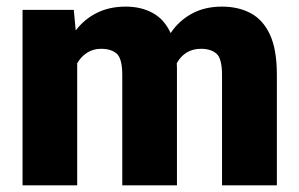

<svg xmlns="http://www.w3.org/2000/svg" viewBox="-20 -558 901 578"><path d="M284.2 -411.1Q260.7 -411.1 242.4 -399.4Q224.1 -387.7 212.4 -367.7V0H47.9V-528.3H202.1L208 -466.3Q233.4 -500 271.2 -519Q309.1 -538.1 358.4 -538.1Q404.8 -538.1 439.7 -519Q474.6 -500 493.7 -458.5Q518.6 -495.6 557.4 -516.8Q596.2 -538.1 648.4 -538.1Q696.8 -538.1 734.1 -518.6Q771.5 -499 792.5 -454.1Q813.5 -409.2 813.5 -332.5V0H648.4V-332.5Q648.4 -381.8 631.6 -396.5Q614.7 -411.1 585.4 -411.1Q560.1 -411.1 541.7 -399.7Q523.4 -388.2 512.2 -367.7Q512.7 -360.4 512.7 -352.5V0H348.1V-331.5Q348.1 -381.8 331.3 -396.5Q314.5 -411.1 284.2 -411.1Z"/></svg>

Font: Vazirmatn RD UI Black
Style: Regular
Weight: 900
Designer: Saber Rastikerdar
Foundry: Saber Rastikerdar
Version: Version 33.003